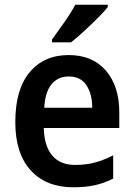

<svg xmlns="http://www.w3.org/2000/svg" viewBox="-20 -879 569 816"><path d="M272 -645Q373 -645 430 -579Q487 -513 487 -401V-335H166Q168 -258 202 -218Q236 -178 299 -178Q345 -178 382.5 -188Q420 -198 461 -219V-120Q424 -101 384 -92Q344 -83 292 -83Q176 -83 110.5 -155Q45 -227 45 -360Q45 -499 106 -572Q167 -645 272 -645ZM272 -554Q227 -554 199.5 -521.5Q172 -489 168 -421H372Q372 -479 347.5 -516.5Q323 -554 272 -554ZM438 -849Q423 -830 395 -802Q367 -774 336.5 -746Q306 -718 282 -699H201V-711Q225 -744 253.5 -784.5Q282 -825 300 -859H438Z"/></svg>

Font: Noto Sans Telugu UI SemiCondensed SemiBold
Style: Regular
Weight: 600
Width: 4
Designer: Jelle Bosma - Monotype Design Team
Foundry: Monotype Imaging Inc.
Version: Version 2.005; ttfautohint (v1.8.4.7-5d5b)